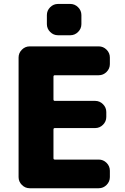

<svg xmlns="http://www.w3.org/2000/svg" viewBox="-20 -995 648 994"><path d="M280.3 -812.5Q256.8 -812.5 239.7 -829.6Q222.7 -846.7 222.7 -870.1V-917Q222.7 -940.4 239.7 -957.5Q256.8 -974.6 280.3 -974.6H343.8Q367.2 -974.6 384.3 -957.5Q401.4 -940.4 401.4 -917V-870.1Q401.4 -846.7 384.3 -829.6Q367.2 -812.5 343.8 -812.5ZM263.7 -605.5Q256.8 -605.5 256.8 -597.7V-480.5Q256.8 -472.7 263.7 -472.7H472.7Q496.1 -472.7 513.2 -455.6Q530.3 -438.5 530.3 -415V-389.6Q530.3 -366.2 513.2 -349.1Q496.1 -332 472.7 -332H263.7Q256.8 -332 256.8 -324.2V-175.8Q256.8 -168.9 263.7 -168.9H491.2Q514.6 -168.9 531.7 -151.9Q548.8 -134.8 548.8 -111.3V-78.1Q548.8 -54.7 531.7 -37.6Q514.6 -20.5 491.2 -20.5H133.8Q110.4 -20.5 93.3 -37.6Q76.2 -54.7 76.2 -78.1V-697.3Q76.2 -720.7 93.3 -737.8Q110.4 -754.9 133.8 -754.9H491.2Q514.6 -754.9 531.7 -737.8Q548.8 -720.7 548.8 -697.3V-663.1Q548.8 -639.6 531.7 -622.6Q514.6 -605.5 491.2 -605.5Z"/></svg>

Font: Gen Jyuu Gothic Heavy
Style: Bold
Weight: 900
Designer: [Source Han Sans]
Ryoko NISHIZUKA  (kana & ideographs); Paul D. Hunt (Latin, Greek & Cyrillic); Wenlong ZHANG  (bopomofo
Version: Version 1.002.20150607